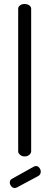

<svg xmlns="http://www.w3.org/2000/svg" viewBox="-20 -783 247 961"><path d="M53.6 158Q44 158 36.5 149.5Q29 141 29 130Q29 118 40 112L151 50Q157 48 160 48Q170 48 177 57Q184 66 184 76.2Q184 91 171.2 98.2L65 155Q59 158 53.6 158ZM136 -739V-26Q136 -16 126.5 -8Q117 0 103.5 0Q89.9 0 80.5 -8Q71 -16 71 -26V-739Q71 -749.3 80.2 -756.1Q89.4 -763 102.5 -763Q117 -763 126.5 -756.1Q136 -749.3 136 -739Z"/></svg>

Font: Dosis
Style: Regular
Weight: 400
Designer: Edgar Tolentino, Pablo Impallari, Igino Marini
Foundry: Edgar Tolentino, Pablo Impallari, Igino Marini
Version: Version 1.007;Glyphs 3.1.1 (3134)